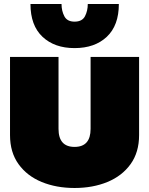

<svg xmlns="http://www.w3.org/2000/svg" viewBox="-20 -928 744 958"><path d="M352 -688Q252 -688 192 -744.5Q132 -801 132 -908H287Q287 -874 301 -847Q315 -820 352 -820Q390 -820 404 -847Q418 -874 418 -908H573Q573 -801 513 -744.5Q453 -688 352 -688ZM352 10Q261 10 188 -20Q115 -50 72.5 -109Q30 -168 30 -254V-644H272V-285Q272 -195 352 -195Q432 -195 432 -285V-644H674V-254Q674 -168 631.5 -109Q589 -50 516 -20Q443 10 352 10Z"/></svg>

Font: Kanit Black
Style: Regular
Weight: 900
Designer: Katatrad Team
Foundry: CadsonDemak
Version: Version 2.000; ttfautohint (v1.8.3)